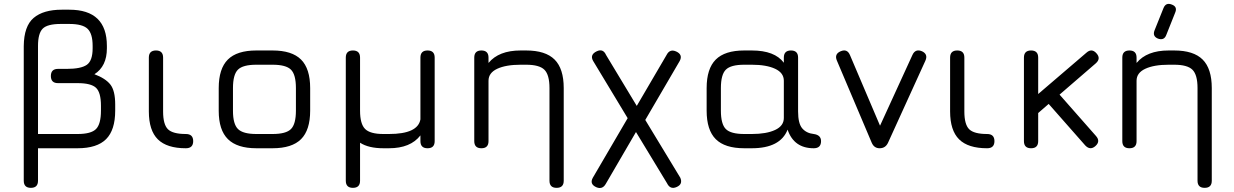

<svg xmlns="http://www.w3.org/2000/svg" viewBox="-20 -749 6232 970"><path d="M100 164V-516Q101 -617 150 -658.5Q199 -700 292 -700H330Q520 -700 520 -517V-505Q520 -414 457 -374Q513 -353 537.5 -322Q562 -291 562 -221V-190Q562 -92 516 -46Q470 0 372 0H172V164Q172 200 136 200Q100 200 100 164ZM172 -72H372Q440 -72 465 -97Q490 -122 490 -190V-215Q490 -282 465 -305.5Q440 -329 372 -329H273Q237 -329 237 -365Q237 -401 273 -401H317Q389 -401 418.5 -421.5Q448 -442 448 -505V-517Q448 -579 422.5 -603.5Q397 -628 330 -628H287Q219 -628 195.5 -604Q172 -580 172 -517Z M919 0Q823 0 777.5 -45Q732 -90 732 -186V-458Q732 -494 768 -494Q804 -494 804 -458V-186Q804 -120 828.5 -96Q853 -72 919 -72Q956 -72 956 -36Q956 0 919 0Z M1275 0Q1178 0 1131.5 -46Q1085 -92 1085 -189V-304Q1085 -402 1131 -448Q1177 -494 1275 -494H1357Q1455 -494 1501 -448Q1547 -402 1547 -304V-190Q1547 -92 1501 -46Q1455 0 1357 0ZM1157 -189Q1157 -122 1182.5 -97Q1208 -72 1275 -72H1357Q1425 -72 1450 -97Q1475 -122 1475 -190V-304Q1475 -372 1450 -397Q1425 -422 1357 -422H1275Q1207 -422 1182 -397Q1157 -372 1157 -304Z M1727 164V-458Q1727 -494 1763 -494Q1799 -494 1799 -458V-190Q1799 -123 1824.5 -97.5Q1850 -72 1917 -72H1945Q2091 -72 2104 -146V-458Q2104 -494 2140 -494Q2176 -494 2176 -458V-36Q2176 0 2140 0Q2104 0 2104 -36V-65Q2054 0 1945 0H1917Q1842 0 1799 -28V164Q1799 200 1763 200Q1727 200 1727 164Z M2448 -36Q2448 0 2412 0Q2376 0 2376 -36V-458Q2376 -494 2412 -494Q2448 -494 2448 -458V-431Q2500 -494 2610 -494H2638Q2736 -494 2782 -448Q2828 -402 2828 -304V164Q2828 200 2792 200Q2756 200 2756 164V-304Q2756 -371 2730.5 -396.5Q2705 -422 2638 -422H2610Q2536 -422 2492 -401.5Q2448 -381 2448 -341Z M2976 -442Q2959 -473 2995 -490Q3027 -505 3042 -471L3197 -214L3348 -472Q3364 -503 3396 -489Q3431 -473 3414 -441L3240 -143L3417 149Q3431 182 3398 196Q3366 210 3350 177L3193 -82L3041 179Q3024 210 2993 197Q2957 181 2975 149L3151 -152Z M3550 -190V-304Q3550 -402 3596 -448Q3642 -494 3740 -494H3778Q3894 -494 3940 -432V-458Q3940 -494 3976 -494Q4012 -494 4012 -458V-186Q4012 -125 4033 -100.5Q4054 -76 4091 -72Q4128 -67 4128 -36Q4128 0 4091 0Q3991 0 3959 -94Q3922 0 3778 0H3740Q3642 0 3596 -46Q3550 -92 3550 -190ZM3622 -190Q3622 -122 3647 -97Q3672 -72 3740 -72H3778Q3852 -72 3896 -92.5Q3940 -113 3940 -153V-341Q3940 -381 3896 -401.5Q3852 -422 3778 -422H3740Q3672 -422 3647 -397Q3622 -372 3622 -304Z M4466 -27Q4453 0 4424 0Q4396 0 4384 -28L4208 -443Q4194 -476 4227 -490Q4260 -504 4274 -471L4426 -114L4590 -472Q4605 -504 4638 -490Q4670 -475 4655 -442Z M4967 0Q4871 0 4825.5 -45Q4780 -90 4780 -186V-458Q4780 -494 4816 -494Q4852 -494 4852 -458V-186Q4852 -120 4876.5 -96Q4901 -72 4967 -72Q5004 -72 5004 -36Q5004 0 4967 0Z M5153 -36V-458Q5153 -494 5189 -494Q5225 -494 5225 -458V-274L5469 -483Q5496 -507 5520 -479Q5543 -453 5516 -429L5333 -271L5517 -62Q5541 -35 5514 -11Q5488 12 5463 -14L5278 -224L5225 -178V-36Q5225 0 5189 0Q5153 0 5153 -36Z M5830 -554Q5801 -566 5813 -596L5858 -708Q5870 -738 5900 -726Q5930 -715 5917 -685L5872 -572Q5861 -543 5830 -554ZM5722 -36Q5722 0 5686 0Q5650 0 5650 -36V-458Q5650 -494 5686 -494Q5722 -494 5722 -458V-431Q5774 -494 5884 -494H5912Q6010 -494 6056 -448Q6102 -402 6102 -304V164Q6102 200 6066 200Q6030 200 6030 164V-304Q6030 -371 6004.5 -396.5Q5979 -422 5912 -422H5884Q5810 -422 5766 -401.5Q5722 -381 5722 -341Z"/></svg>

Font: Jura SemiBold
Style: Regular
Weight: 600
Designer: Daniel Johnson, Alexei Vanyashin
Foundry: Daniel Johnson
Version: Version 5.103